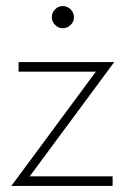

<svg xmlns="http://www.w3.org/2000/svg" viewBox="-20 -616 437 636"><path d="M41.5 -410.5H358.5L78.5 -32H353V0H17.5L297.5 -378.5H41.5ZM188 -522.5Q173 -522.5 162.2 -533.8Q151.5 -545 151.5 -559Q151.5 -573.5 162.2 -584.8Q173 -596 188 -596Q202.5 -596 213.8 -585Q225 -574 225 -559Q225 -544 213.8 -533.2Q202.5 -522.5 188 -522.5Z"/></svg>

Font: League Spartan Thin Thin
Style: Regular
Weight: 250
Version: Version 2.002